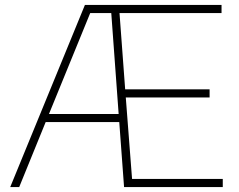

<svg xmlns="http://www.w3.org/2000/svg" viewBox="-20 -760 970 780"><path d="M21.5 0 325 -740H880V-707H465.5L488.5 -397H831.5V-364H491L516.5 -33H885V0H484L464.5 -264H165.5L58 0ZM346.5 -707 179 -297H462L432 -707Z"/></svg>

Font: Encode Sans SmExp Th
Style: Regular
Weight: 100
Width: 6
Designer: Multiple Designers
Foundry: Impallari Type
Version: Version 3.002; ttfautohint (v1.8.3) -l 8 -r 50 -G 200 -x 14 